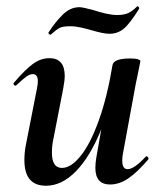

<svg xmlns="http://www.w3.org/2000/svg" viewBox="-20 -581 516 614"><path d="M58 -69Q58 -95 63 -119L98 -297Q101 -312 101 -321Q101 -344 85 -344Q75 -344 63.5 -335.5Q52 -327 33 -309Q31 -307 29 -307Q26 -307 24 -310.5Q22 -314 25 -317Q59 -357 84.5 -376Q110 -395 138 -395Q187 -395 187 -338Q187 -324 182 -297L151 -138Q146 -116 146 -93Q146 -44 178 -44Q207 -44 238 -82.5Q269 -121 296 -196Q323 -271 340 -374L358 -373Q339 -255 304 -168Q269 -81 223.5 -34Q178 13 127 13Q58 13 58 -69ZM285 -44Q285 -59 288 -77L340 -374Q345 -394 396 -394Q413 -394 421 -391.5Q429 -389 429 -386L425 -365Q415 -318 414 -312L373 -89Q371 -80 371 -67Q371 -40 388 -40Q409 -40 446 -80Q447 -81 449 -81Q452 -81 454 -77.5Q456 -74 454 -71Q418 -29 389.5 -10Q361 9 332 9Q285 9 285 -44ZM141 -470Q139 -470 136.5 -472.5Q134 -475 135 -477Q157 -511 181 -534.5Q205 -558 234 -558Q245 -558 281 -548Q299 -542 319 -537.5Q339 -533 355 -533Q376 -533 389.5 -539Q403 -545 418 -560Q418 -561 420 -561Q422 -561 424 -558Q426 -555 425 -553Q395 -505 375.5 -489Q356 -473 330 -473Q311 -473 274 -484Q257 -489 239 -493Q221 -497 205 -497Q181 -497 171 -492Q161 -487 142 -470Z"/></svg>

Font: Cormorant Garamond
Style: Bold Italic
Weight: 700
Italic angle: -10°
Designer: Christian Thalmann (Catharsis Fonts)
Foundry: Catharsis Fonts
Version: Version 4.000